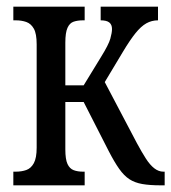

<svg xmlns="http://www.w3.org/2000/svg" viewBox="-20 -556 514 576"><path d="M20 0V-41H27Q45 -41 59 -46Q73 -51 81.5 -66.5Q90 -82 90 -113V-423Q90 -455 81.5 -470Q73 -485 59 -490Q45 -495 27 -495H20V-536H234V-495H229Q213 -495 201 -491Q189 -487 182.5 -472.5Q176 -458 176 -428V-300H231L283 -385Q306 -422 311 -440Q316 -458 316 -469Q316 -482 308 -488.5Q300 -495 282 -495V-536H454V-495Q435 -495 419 -486Q403 -477 386.5 -456.5Q370 -436 349 -401L280 -286L281 -335L391 -126Q405 -100 417.5 -80.5Q430 -61 443 -51Q456 -41 470 -41H474V0H462Q429 0 406.5 -4Q384 -8 368 -18.5Q352 -29 337.5 -49.5Q323 -70 306 -103L231 -250H176V-108Q176 -78 182.5 -64Q189 -50 201 -45.5Q213 -41 229 -41H234V0Z"/></svg>

Font: Noto Serif ExtraCondensed
Style: Regular
Weight: 400
Width: 2
Designer: Monotype Design Team
Foundry: Monotype Imaging Inc.
Version: Version 2.013